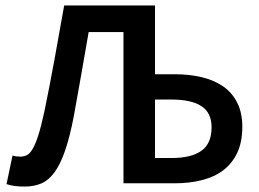

<svg xmlns="http://www.w3.org/2000/svg" viewBox="-20 -674 952 706"><path d="M71 12Q50 12 34.5 10Q19 8 4 3L26 -102Q33 -100 39.5 -99Q46 -98 54 -98Q67 -98 78 -103Q89 -108 99.5 -125.5Q110 -143 120.5 -175.5Q131 -208 143 -263Q163 -360 180.5 -456Q198 -552 216 -654H550V-401H622Q677 -401 722.5 -390Q768 -379 801 -356Q834 -333 852.5 -296Q871 -259 871 -208Q871 -152 852.5 -112.5Q834 -73 801 -48Q768 -23 722 -11.5Q676 0 622 0H434V-556H306Q292 -476 279 -401Q266 -326 252 -250Q237 -171 219.5 -120.5Q202 -70 180.5 -40.5Q159 -11 132 0.5Q105 12 71 12ZM550 -93H612Q683 -93 720.5 -119.5Q758 -146 758 -206Q758 -259 721 -283.5Q684 -308 610 -308H550Z"/></svg>

Font: TT Toshiba Sans Medium
Style: Regular
Weight: 500
Designer: Paul D. Hunt
Foundry: Toshiba Corporation
Version: Version 2.020;PS 2.000;hotconv 1.0.86;makeotf.lib2.5.63406